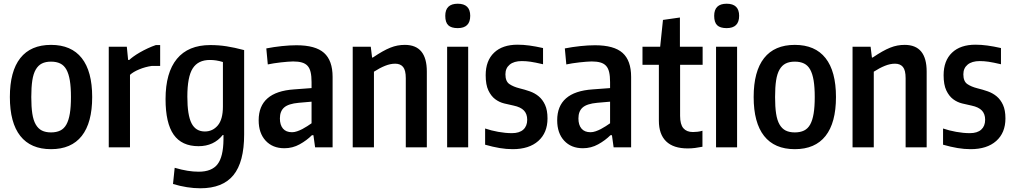

<svg xmlns="http://www.w3.org/2000/svg" viewBox="-20 -791 5447 1031"><path d="M254 10Q145 10 89 -61Q33 -132 33 -270Q33 -408 89 -479Q145 -550 254 -550Q363 -550 419 -479Q475 -408 475 -270Q475 -132 419 -61Q363 10 254 10ZM254 -80Q283 -80 303.5 -90Q324 -100 336.5 -122.5Q349 -145 355 -181Q361 -217 361 -270Q361 -323 355 -359Q349 -395 336.5 -417.5Q324 -440 303.5 -450Q283 -460 254 -460Q225 -460 205 -450Q185 -440 172 -417.5Q159 -395 153.5 -359Q148 -323 148 -270Q148 -217 153.5 -181Q159 -145 172 -122.5Q185 -100 205 -90Q225 -80 254 -80Z M564 -540H661L668 -469H674Q681 -476 696 -487Q711 -498 731 -509.5Q751 -521 773.5 -531.5Q796 -542 817 -549H840V-437H795Q760 -432 727.5 -418.5Q695 -405 678 -389V0H564Z M1056 220Q986 220 909 197L918 110Q956 121 987 126Q1018 131 1047 131Q1117 131 1148 91Q1179 51 1180 -41V-66H1176Q1128 -6 1046 -6Q956 -6 912.5 -68Q869 -130 869 -259Q869 -401 930 -475Q991 -549 1109 -549Q1154 -549 1196 -542.5Q1238 -536 1291 -522V-69Q1291 79 1233.5 149.5Q1176 220 1056 220ZM1080 -85Q1122 -85 1149.5 -117.5Q1177 -150 1177 -219V-458Q1157 -464 1140.5 -466.5Q1124 -469 1107 -469Q1044 -469 1015 -424Q986 -379 986 -272Q986 -173 1008.5 -129Q1031 -85 1080 -85Z M1507 5Q1444 5 1406.5 -35.5Q1369 -76 1369 -145Q1369 -298 1559 -311L1653 -318V-350Q1653 -382 1648 -403.5Q1643 -425 1631.5 -437.5Q1620 -450 1601 -455.5Q1582 -461 1554 -461Q1542 -461 1524.5 -459.5Q1507 -458 1488 -456Q1469 -454 1450.5 -451Q1432 -448 1418 -445L1410 -531Q1451 -539 1493.5 -543.5Q1536 -548 1572 -548Q1674 -548 1720 -507Q1766 -466 1766 -378V0H1672L1663 -65H1655Q1627 -37 1589 -16Q1551 5 1507 5ZM1548 -81Q1561 -81 1575.5 -86Q1590 -91 1603.5 -98Q1617 -105 1630 -113.5Q1643 -122 1653 -129V-245L1584 -239Q1529 -234 1506 -214Q1483 -194 1483 -155Q1483 -120 1499.5 -100.5Q1516 -81 1548 -81Z M1874 -540H1971L1978 -482H1982Q2010 -501 2033 -514Q2056 -527 2076 -535Q2096 -543 2115 -546.5Q2134 -550 2154 -550Q2272 -550 2272 -407V0H2159V-371Q2159 -414 2144.5 -431.5Q2130 -449 2102 -449Q2076 -449 2047.5 -437.5Q2019 -426 1988 -406V0H1874Z M2438 -640Q2403 -640 2387 -655.5Q2371 -671 2371 -706Q2371 -771 2438 -771Q2505 -771 2505 -706Q2505 -640 2438 -640ZM2381 -540H2494V0H2381Z M2733 10Q2699 10 2663 4Q2627 -2 2585 -14V-101Q2617 -90 2655.5 -83Q2694 -76 2729 -76Q2769 -76 2790 -95Q2811 -114 2811 -148Q2811 -179 2793.5 -197.5Q2776 -216 2738 -224Q2714 -229 2687.5 -235.5Q2661 -242 2639 -258.5Q2617 -275 2602.5 -305.5Q2588 -336 2588 -387Q2588 -465 2633 -508Q2678 -551 2759 -551Q2790 -551 2823 -546.5Q2856 -542 2896 -533V-446Q2853 -456 2829 -459.5Q2805 -463 2782 -463Q2740 -463 2717 -444Q2694 -425 2694 -392Q2694 -354 2715.5 -339.5Q2737 -325 2769 -317Q2798 -310 2825 -300.5Q2852 -291 2873 -273.5Q2894 -256 2907 -227.5Q2920 -199 2920 -155Q2920 -78 2870.5 -34Q2821 10 2733 10Z M3110 5Q3047 5 3009.5 -35.5Q2972 -76 2972 -145Q2972 -298 3162 -311L3256 -318V-350Q3256 -382 3251 -403.5Q3246 -425 3234.5 -437.5Q3223 -450 3204 -455.5Q3185 -461 3157 -461Q3145 -461 3127.5 -459.5Q3110 -458 3091 -456Q3072 -454 3053.5 -451Q3035 -448 3021 -445L3013 -531Q3054 -539 3096.5 -543.5Q3139 -548 3175 -548Q3277 -548 3323 -507Q3369 -466 3369 -378V0H3275L3266 -65H3258Q3230 -37 3192 -16Q3154 5 3110 5ZM3151 -81Q3164 -81 3178.5 -86Q3193 -91 3206.5 -98Q3220 -105 3233 -113.5Q3246 -122 3256 -129V-245L3187 -239Q3132 -234 3109 -214Q3086 -194 3086 -155Q3086 -120 3102.5 -100.5Q3119 -81 3151 -81Z M3673 6Q3596 6 3557 -32Q3518 -70 3518 -143V-443H3430V-540H3525L3540 -684L3631 -697V-540H3753V-443H3632V-169Q3632 -123 3649.5 -102.5Q3667 -82 3701 -82Q3712 -82 3725.5 -83.5Q3739 -85 3752 -89V-3Q3732 1 3712.5 3.5Q3693 6 3673 6Z M3882 -640Q3847 -640 3831 -655.5Q3815 -671 3815 -706Q3815 -771 3882 -771Q3949 -771 3949 -706Q3949 -640 3882 -640ZM3825 -540H3938V0H3825Z M4248 10Q4139 10 4083 -61Q4027 -132 4027 -270Q4027 -408 4083 -479Q4139 -550 4248 -550Q4357 -550 4413 -479Q4469 -408 4469 -270Q4469 -132 4413 -61Q4357 10 4248 10ZM4248 -80Q4277 -80 4297.5 -90Q4318 -100 4330.5 -122.5Q4343 -145 4349 -181Q4355 -217 4355 -270Q4355 -323 4349 -359Q4343 -395 4330.5 -417.5Q4318 -440 4297.5 -450Q4277 -460 4248 -460Q4219 -460 4199 -450Q4179 -440 4166 -417.5Q4153 -395 4147.5 -359Q4142 -323 4142 -270Q4142 -217 4147.5 -181Q4153 -145 4166 -122.5Q4179 -100 4199 -90Q4219 -80 4248 -80Z M4558 -540H4655L4662 -482H4666Q4694 -501 4717 -514Q4740 -527 4760 -535Q4780 -543 4799 -546.5Q4818 -550 4838 -550Q4956 -550 4956 -407V0H4843V-371Q4843 -414 4828.5 -431.5Q4814 -449 4786 -449Q4760 -449 4731.5 -437.5Q4703 -426 4672 -406V0H4558Z M5192 10Q5158 10 5122 4Q5086 -2 5044 -14V-101Q5076 -90 5114.5 -83Q5153 -76 5188 -76Q5228 -76 5249 -95Q5270 -114 5270 -148Q5270 -179 5252.5 -197.5Q5235 -216 5197 -224Q5173 -229 5146.5 -235.5Q5120 -242 5098 -258.5Q5076 -275 5061.5 -305.5Q5047 -336 5047 -387Q5047 -465 5092 -508Q5137 -551 5218 -551Q5249 -551 5282 -546.5Q5315 -542 5355 -533V-446Q5312 -456 5288 -459.5Q5264 -463 5241 -463Q5199 -463 5176 -444Q5153 -425 5153 -392Q5153 -354 5174.5 -339.5Q5196 -325 5228 -317Q5257 -310 5284 -300.5Q5311 -291 5332 -273.5Q5353 -256 5366 -227.5Q5379 -199 5379 -155Q5379 -78 5329.5 -34Q5280 10 5192 10Z"/></svg>

Font: Encode Sans Compressed
Style: SemiBold
Weight: 600
Designer: Pablo Impallari, Andres Torresi
Foundry: Pablo Impallari, Andres Torresi
Version: Version 1.000; ttfautohint (v1.00) -l 8 -r 50 -G 200 -x 14 -